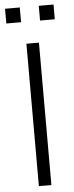

<svg xmlns="http://www.w3.org/2000/svg" viewBox="-60 -917 367 947"><g transform="rotate(-5 123.5 -443.0)"><path d="M93 0H155V-705H93ZM170 -813H243V-886H170ZM3 -813H76V-886H3Z"/></g></svg>

Font: Poppy and Pepper Light
Style: Regular
Weight: 300
Designer: Thy Ha
Foundry: Thy Ha
Version: Version 0.001;Glyphs 3.2 (3227)